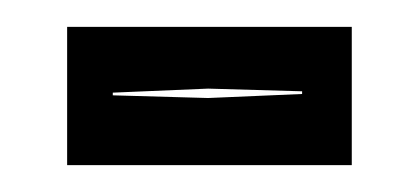

<svg xmlns="http://www.w3.org/2000/svg" viewBox="-20 -362 312 143"><path d="M30 -239V-342H242V-239ZM135 -289 205 -292V-294L135 -296L64 -293V-291Z"/></svg>

Font: Alumni Sans Inline One
Style: Regular
Weight: 400
Designer: Robert E. Leuschke
Foundry: Robert E. Leuschke
Version: Version 1.100; ttfautohint (v1.8.3)